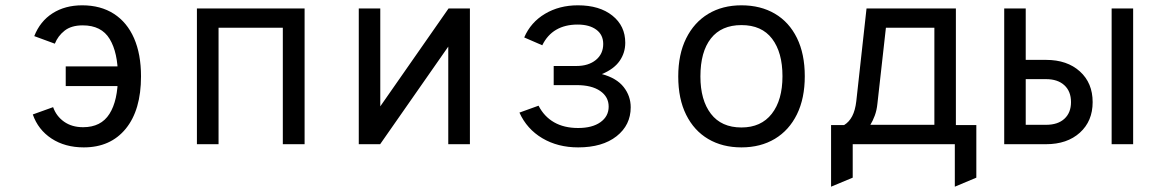

<svg xmlns="http://www.w3.org/2000/svg" viewBox="-20 -543 4352 723"><path d="M295.5 12Q225 12 174.2 -21.2Q123.5 -54.5 103.5 -112L180 -139.5Q192 -105.5 221.2 -84.8Q250.5 -64 293 -64Q360.5 -64 392.2 -114.2Q424 -164.5 424 -255.5Q424 -345 393 -396.2Q362 -447.5 291.5 -447.5Q248.5 -447.5 223.2 -427.5Q198 -407.5 186.5 -378.5L109 -407Q131 -463 178 -493Q225 -523 289.5 -523Q359 -523 408.8 -491Q458.5 -459 484.8 -399Q511 -339 511 -255.5Q511 -128.5 453.5 -58.2Q396 12 295.5 12ZM227.5 -219V-293H470V-219Z M721.5 0V-511H1127V0H1045V-438.5H803V0Z M1331 0V-511H1412V-142.5L1669 -511H1749.5V0H1668V-367.5L1411.5 0Z M2157 12Q2080.5 12 2022.2 -22.5Q1964 -57 1936 -119L2008 -145Q2029 -104 2066.5 -82.5Q2104 -61 2157 -61Q2210.5 -61 2241.2 -83Q2272 -105 2272 -141.5Q2272 -178.5 2240 -200.5Q2208 -222.5 2151.5 -222.5H2065V-294.5H2150.5Q2196 -294.5 2223.8 -317.2Q2251.5 -340 2251.5 -377.5Q2251.5 -412 2225.5 -431.2Q2199.5 -450.5 2155 -450.5Q2108 -450.5 2074.5 -431Q2041 -411.5 2022 -372.5L1954 -402Q1978.5 -459 2032.2 -491Q2086 -523 2156 -523Q2237.5 -523 2286 -484.2Q2334.5 -445.5 2334.5 -382Q2334.5 -344 2313.2 -313.5Q2292 -283 2246.5 -264Q2302 -249 2328.5 -215.2Q2355 -181.5 2355 -139Q2355 -72 2301.8 -30Q2248.5 12 2157 12Z M2772 12Q2700.5 12 2647 -19.5Q2593.5 -51 2563.8 -110.8Q2534 -170.5 2534 -255Q2534 -338.5 2563.8 -398.5Q2593.5 -458.5 2647 -490.8Q2700.5 -523 2772 -523Q2844 -523 2897.8 -491.5Q2951.5 -460 2981 -400Q3010.5 -340 3010.5 -256Q3010.5 -172.5 2981 -112.5Q2951.5 -52.5 2897.8 -20.2Q2844 12 2772 12ZM2772 -63Q2846 -63 2886.2 -114.5Q2926.5 -166 2926.5 -256Q2926.5 -345.5 2887.5 -397Q2848.5 -448.5 2772 -448.5Q2696.5 -448.5 2657 -398.2Q2617.5 -348 2617.5 -255Q2617.5 -166 2657 -114.5Q2696.5 -63 2772 -63Z M3109.5 160V-72H3158.5Q3177.5 -83.5 3189 -105.5Q3200.5 -127.5 3204.5 -162L3243 -511H3579.5V-72H3656.5V126L3575.5 160V0H3191V126ZM3257.5 -73H3498.5V-438.5H3316L3284 -152.5Q3281.5 -127.5 3274 -107.5Q3266.5 -87.5 3257.5 -73Z M3761.5 0V-511H3842.5V-317.5H3919Q3998.5 -317.5 4046.5 -274Q4094.5 -230.5 4094.5 -158.5Q4094.5 -87 4046.5 -43.5Q3998.5 0 3919 0ZM3842.5 -73H3919Q3963.5 -73 3988.2 -95.8Q4013 -118.5 4013 -158.5Q4013 -199 3988 -222Q3963 -245 3919 -245H3842.5ZM4166 0V-511H4247V0Z"/></svg>

Font: Overpass Mono
Style: Regular
Weight: 400
Designer: Delve Withrington, Dave Bailey
Foundry: Delve Fonts LLC
Version: Version 4.000